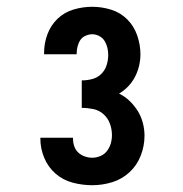

<svg xmlns="http://www.w3.org/2000/svg" viewBox="-20 -863 540 566"><path d="M252 -317Q223 -317 194.5 -324.5Q166 -332 144 -351Q122 -370 110.5 -397.5Q99 -425 99 -454V-457H195V-456Q195 -444 198.5 -433Q202 -422 210 -414Q218 -406 229.5 -402Q241 -398 252 -398Q264 -398 276 -403Q288 -408 295.5 -418Q303 -428 306.5 -440Q310 -452 310 -465Q310 -482 304 -498.5Q298 -515 285 -526.5Q272 -538 255 -541.5Q238 -545 221 -545V-626Q237 -626 252 -630Q267 -634 278 -644.5Q289 -655 294 -670Q299 -685 299 -701Q299 -712 296.5 -722.5Q294 -733 288.5 -742Q283 -751 273 -756.5Q263 -762 252 -762Q242 -762 232 -757.5Q222 -753 216.5 -744.5Q211 -736 208.5 -725.5Q206 -715 206 -705V-703H110V-708Q110 -736 120 -762.5Q130 -789 150 -808Q170 -827 197 -835Q224 -843 252 -843Q280 -843 307.5 -834.5Q335 -826 355 -806Q375 -786 384.5 -758.5Q394 -731 394 -703Q394 -686 390 -669Q386 -652 378 -636.5Q370 -621 358 -608.5Q346 -596 331 -587Q348 -579 362 -565.5Q376 -552 386 -536Q396 -520 401 -501Q406 -482 406 -463Q406 -433 395 -404.5Q384 -376 362 -355.5Q340 -335 311 -326Q282 -317 252 -317Z"/></svg>

Font: Iosevka Extrabold
Style: Regular
Weight: 800
Monospace: yes
Designer: Belleve Invis
Foundry: Belleve Invis
Version: Version 32.5.0; ttfautohint (v1.8.4)